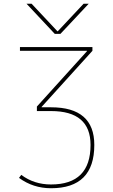

<svg xmlns="http://www.w3.org/2000/svg" viewBox="-20 -770 602 1020"><path d="M442 -498V-500H86V-520H471V-500L201 -202V-200H251Q481 -200 481 0Q481 230 251 230Q156 230 81 175L93 159Q161 210 251 210Q461 210 461 0Q461 -180 251 -180H176V-204ZM121 -750H148L285 -604H287L424 -750H451L301 -590H271Z"/></svg>

Font: Mplus 1p Thin
Style: Regular
Weight: 250
Version: Version 1.061